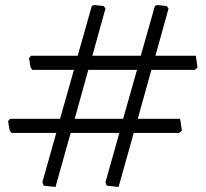

<svg xmlns="http://www.w3.org/2000/svg" viewBox="-20 -738 818 761"><path d="M18 -222 12 -258 20 -267H218L273 -461H108L101 -472L95 -508L103 -517H288L344 -715L355 -718L391 -714L398 -704L346 -517H538L594 -715L605 -718L641 -714L648 -704L596 -517H756L763 -470L752 -461H580L526 -267H694L701 -220L690 -211H510L450 3L403 -2L398 -16L453 -211H260L200 3L153 -2L148 -16L203 -211H25ZM276 -267H468L523 -461H330Z"/></svg>

Font: Aref Ruqaa Ink
Style: Bold
Weight: 700
Designer: Abdullah Aref
Version: Version 1.005